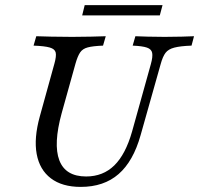

<svg xmlns="http://www.w3.org/2000/svg" viewBox="-20 -711 770 742"><path d="M291.9 11.3Q220.2 11.3 176.6 -21.8Q133.1 -54.8 121.8 -115.7Q110.5 -176.6 133.9 -261.3L190.3 -465.3Q198.4 -494.4 195.2 -508.1Q191.9 -521.8 172.2 -527.4Q152.4 -533.1 109.7 -534.7L120.2 -571Q142.7 -570.2 178.2 -569.4Q213.7 -568.5 258.9 -568.5Q298.4 -568.5 331.9 -569.4Q365.3 -570.2 388.7 -571L378.2 -534.7Q338.7 -533.1 319 -527.8Q299.2 -522.6 289.5 -508.1Q279.8 -493.5 271.8 -465.3L218.5 -274.2Q185.5 -154 209.3 -91.5Q233.1 -29 312.9 -29Q378.2 -29 421.8 -71.8Q465.3 -114.5 490.3 -202.4L562.9 -462.9Q571 -491.9 568.1 -506.5Q565.3 -521 548 -527Q530.6 -533.1 492.7 -534.7L503.2 -571Q521.8 -570.2 550.8 -569.4Q579.8 -568.5 616.1 -568.5Q653.2 -568.5 682.3 -569.4Q711.3 -570.2 729.8 -571L720.2 -534.7Q676.6 -533.1 653.6 -527Q630.6 -521 619.8 -506.9Q608.9 -492.7 600.8 -462.9L523.4 -188.7Q495.2 -87.9 438.3 -38.3Q381.5 11.3 291.9 11.3ZM297.6 -651.6 307.3 -691.1H608.1L597.6 -651.6Z"/></svg>

Font: Playfair 9pt
Style: Italic
Weight: 400
Italic angle: -15.6°
Designer: Claus Eggers Sørensen
Foundry: Claus Eggers Sørensen
Version: Version 2.001;gftools[0.9.30]